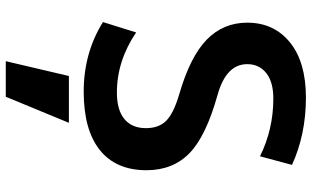

<svg xmlns="http://www.w3.org/2000/svg" viewBox="-222 -558 1053 648"><g transform="rotate(90 304.0 -233.5)"><path d="M186 273 236 60H394L306 273ZM507 -585Q416 -630 312 -630Q256 -630 226 -606Q196 -582 196 -542Q196 -471 299 -442Q439 -403 496.5 -347Q554 -291 554 -202Q554 -99 486 -44.5Q418 10 289 10Q158 10 54 -55L89 -167Q185 -102 292 -102Q351 -102 381.5 -127.5Q412 -153 412 -200Q412 -243 387.5 -268Q363 -293 299 -312Q171 -349 113.5 -405Q56 -461 56 -542Q56 -632 122.5 -686Q189 -740 309 -740Q433 -740 536 -693Z"/></g></svg>

Font: M PLUS 1p
Style: Bold
Weight: 700
Version: Version 1.062